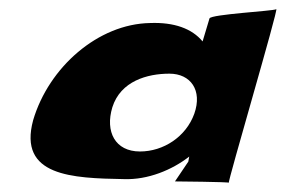

<svg xmlns="http://www.w3.org/2000/svg" viewBox="-20 -466 667 417"><path d="M52 -205C19 -83 137 -79 249 -77C301 -75 354 -97 391 -126L389 -115L360 -72C360 -72 481 -71 477 -69C473 -67 586 -450 580 -446C574 -442 438 -435 435 -426L420 -376C397 -404 358 -418 306 -416C193 -414 86 -320 52 -205ZM224 -233C242 -290 300 -306 348 -306C394 -306 420 -270 402 -219C384 -169 335 -137 284 -137C230 -137 208 -180 224 -233Z"/></svg>

Font: Drag You Down
Style: Regular
Weight: 400
Designer: Robert Jablonski
Foundry: Cannot Into Space Fonts
Version: Version 0.97